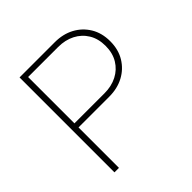

<svg xmlns="http://www.w3.org/2000/svg" viewBox="-178 -821 967 967"><g transform="rotate(-45 305.5 -338.0)"><path d="M115 -288V-317H345Q395 -317 434 -337Q473 -357 495.5 -394Q518 -431 518 -482Q518 -533 495.5 -570Q473 -607 434 -627Q395 -647 345 -647H115V-676H350Q408 -676 453 -652Q498 -628 524.5 -584.5Q551 -541 551 -482Q551 -423 524.5 -379.5Q498 -336 453 -312Q408 -288 350 -288ZM99 0V-676H131V0Z"/></g></svg>

Font: Outfit Thin
Style: Regular
Weight: 100
Designer: Rodrigo Fuenzalida
Foundry: fragTYPE
Version: Version 1.000